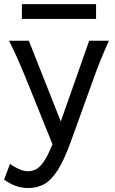

<svg xmlns="http://www.w3.org/2000/svg" viewBox="-30 -699 567 948"><path d="M297.9 -29.3 256.3 80.6 92.8 -324.7Q79.1 -357.9 61 -399.4Q43 -440.9 14.6 -498H112.3ZM437 -324.7 319.8 0Q286.1 93.3 253.7 143.1Q221.2 192.9 186.3 211.2Q151.4 229.5 109.9 229.5Q76.7 229.5 46.9 218.5Q17.1 207.5 -9.8 188L19.5 109.9Q35.2 122.6 60.5 134.5Q85.9 146.5 109.9 146.5Q131.8 146.5 152.6 134Q173.3 121.6 195.6 84.2Q217.8 46.9 244.1 -26.9Q248 -38.1 254.6 -56.2Q261.2 -74.2 269.5 -97.7Q287.6 -148.9 312 -218.3Q336.4 -287.6 362.3 -361.1Q388.2 -434.6 410.2 -498H507.8Q482.4 -441.4 465.8 -400.1Q449.2 -358.9 437 -324.7ZM78.1 -605.5V-678.7H444.3V-605.5Z"/></svg>

Font: Andika LitF DSA DSG
Style: Regular
Weight: 400
Designer: Victor Gaultney, Annie Olsen, Julie Remington, Don Collingsworth, Eric Hays, Becca Hirsbrunner
Foundry: SIL International
Version: Version 6.200 ; LitF DSA DSG; ttfautohint (v1.8.3.10-c5d8)